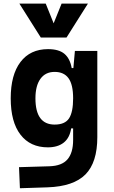

<svg xmlns="http://www.w3.org/2000/svg" viewBox="-20 -796 626 1050"><path d="M88.9 233.4 84 118.2 250 113.3Q318.4 111.3 349.1 75.4Q379.9 39.6 379.9 -30.3V-93.8H369.1Q361.3 -42 328.6 -16.1Q295.9 9.8 241.7 9.8Q145.5 9.8 92 -59.6Q38.6 -128.9 38.6 -258.3Q38.6 -386.7 92 -457Q145.5 -527.3 242.7 -527.3Q301.8 -527.3 332.3 -501.7Q362.8 -476.1 372.1 -423.8H381.3L389.6 -517.6H512.2V-45.9Q512.2 92.3 447.3 158Q382.3 223.6 240.2 228.5ZM379.9 -258.3Q379.9 -333.5 354.7 -368.2Q329.6 -402.8 278.8 -402.8Q228.5 -402.8 201.2 -365Q173.8 -327.1 173.8 -258.3Q173.8 -114.7 278.8 -114.7Q335.4 -114.7 357.7 -148.9Q379.9 -183.1 379.9 -258.3ZM203.1 -590.8 85.9 -776.4H230L273.4 -668.5L316.9 -776.4H460.9L343.8 -590.8Z"/></svg>

Font: CaskaydiaMono NF
Style: Bold
Weight: 700
Designer: Aaron Bell
Foundry: Saja Typeworks
Version: Version 2111.001; ttfautohint (v1.8.4);Nerd Fonts 3.1.1